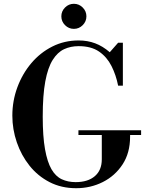

<svg xmlns="http://www.w3.org/2000/svg" viewBox="-20 -979 777 1011"><path d="M381 12Q303 12 241 -20Q179 -52 135.5 -106.5Q92 -161 68.5 -229.5Q45 -298 45 -370Q45 -448 71.5 -519.5Q98 -591 145 -646.5Q192 -702 255.5 -734Q319 -766 394 -766Q441 -766 481 -751Q521 -736 558 -704L602 -754H627V-528H602Q591 -584 567 -631.5Q543 -679 501.5 -707.5Q460 -736 394 -736Q352 -736 317.5 -720Q283 -704 257.5 -663.5Q232 -623 218.5 -550.5Q205 -478 205 -365Q205 -261 217 -193.5Q229 -126 251 -88Q273 -50 305.5 -35Q338 -20 378 -20Q443 -20 479.5 -51.5Q516 -83 516 -140V-283H665V-259Q665 -174 625.5 -113.5Q586 -53 521.5 -20.5Q457 12 381 12ZM393 -268V-293H723V-268ZM369 -827Q342 -827 322.5 -846.5Q303 -866 303 -893Q303 -920 322.5 -939.5Q342 -959 369 -959Q396 -959 415.5 -939.5Q435 -920 435 -893Q435 -866 415.5 -846.5Q396 -827 369 -827Z"/></svg>

Font: Libre Bodoni
Style: Regular
Weight: 400
Designer: Pablo Impallari, Rodrigo Fuenzalida
Foundry: Impallari Type
Version: Version 2.005;gftools[0.9.23]